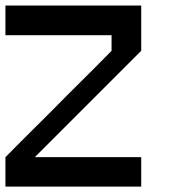

<svg xmlns="http://www.w3.org/2000/svg" viewBox="-20 -687 707 707"><path d="M108.3 -108.3H500V0H0V-108.3Q34.2 -143.3 166.7 -275Q200.8 -310 333.3 -441.7L390.8 -500V-557.5H0V-666.7H500V-500Z"/></svg>

Font: 0xA000-Mono
Style: Mono-Bold
Weight: 700
Version: Version 0.1